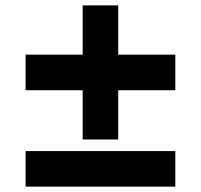

<svg xmlns="http://www.w3.org/2000/svg" viewBox="-20 -693 745 713"><path d="M287 -175V-358H75V-490H287V-673H419V-490H631V-358H419V-175ZM75 0V-132H631V0Z"/></svg>

Font: Archivo SemiBold SemiExpanded Black
Style: Regular
Weight: 900
Width: 6
Version: Version 2.001